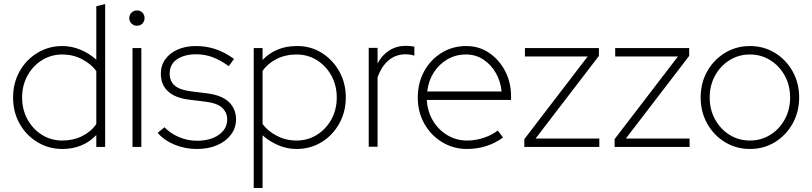

<svg xmlns="http://www.w3.org/2000/svg" viewBox="-20 -731 4040 955"><path d="M290 10Q222 10 166 -24Q110 -58 77.5 -116Q45 -174 45 -246Q45 -318 77.5 -376Q110 -434 166 -468Q222 -502 290 -502Q337 -502 381 -483.5Q425 -465 459 -434V-700L503 -711V0H459V-59Q392 10 290 10ZM290 -32Q345 -32 389.5 -54.5Q434 -77 459 -114V-378Q433 -413 388 -436.5Q343 -460 290 -460Q234 -460 188.5 -431.5Q143 -403 116.5 -354.5Q90 -306 90 -246Q90 -186 116.5 -137.5Q143 -89 188.5 -60.5Q234 -32 290 -32Z M639 0V-492H683V0ZM661 -603Q645 -603 634 -614Q623 -625 623 -641Q623 -657 634 -668Q645 -679 661 -679Q678 -679 688.5 -668Q699 -657 699 -641Q699 -625 688.5 -614Q678 -603 661 -603Z M959 10Q902 10 850.5 -10.5Q799 -31 764 -70L798 -98Q828 -67 870.5 -49Q913 -31 959 -31Q1027 -31 1068.5 -60.5Q1110 -90 1110 -137Q1110 -172 1085 -195Q1060 -218 1004 -225L923 -235Q853 -243 816.5 -276Q780 -309 780 -364Q780 -405 802 -436Q824 -467 863.5 -484.5Q903 -502 955 -502Q1005 -502 1051 -487Q1097 -472 1144 -438L1118 -402Q1076 -432 1037.5 -446.5Q999 -461 956 -461Q898 -461 861 -436.5Q824 -412 824 -364Q824 -328 848.5 -306Q873 -284 928 -277L1008 -267Q1082 -258 1118 -224Q1154 -190 1154 -137Q1154 -95 1129 -61.5Q1104 -28 1060.5 -9Q1017 10 959 10Z M1242 204V-492H1286V-433Q1353 -502 1455 -502Q1524 -503 1579.5 -468.5Q1635 -434 1667.5 -376Q1700 -318 1700 -246Q1700 -175 1667.5 -116.5Q1635 -58 1579.5 -24Q1524 10 1455 10Q1408 10 1364.5 -8.5Q1321 -27 1286 -58V204ZM1455 -32Q1511 -32 1556.5 -60.5Q1602 -89 1628.5 -137.5Q1655 -186 1655 -246Q1655 -306 1628.5 -354.5Q1602 -403 1556.5 -431.5Q1511 -460 1455 -460Q1400 -460 1355.5 -437.5Q1311 -415 1286 -378V-114Q1312 -79 1357 -55.5Q1402 -32 1455 -32Z M1814 -1V-493H1858V-415Q1879 -456 1915.5 -479.5Q1952 -503 1998 -503Q2018 -503 2041 -499V-454Q2030 -458 2019 -459.5Q2008 -461 1998 -461Q1949 -461 1913.5 -431.5Q1878 -402 1858 -346V-1Z M2303 10Q2235 10 2179 -24Q2123 -58 2090.5 -116Q2058 -174 2058 -246Q2058 -318 2089.5 -376Q2121 -434 2176 -468Q2231 -502 2299 -502Q2363 -502 2413 -468Q2463 -434 2492.5 -377.5Q2522 -321 2522 -252V-234H2103Q2106 -177 2133 -131.5Q2160 -86 2204.5 -59Q2249 -32 2303 -32Q2345 -32 2386 -45.5Q2427 -59 2456 -82L2482 -47Q2442 -18 2397 -4Q2352 10 2303 10ZM2105 -276H2475Q2470 -327 2446 -368.5Q2422 -410 2384 -435Q2346 -460 2298 -460Q2247 -460 2205.5 -436Q2164 -412 2137.5 -370.5Q2111 -329 2105 -276Z M2588 0V-39L2903 -450H2591V-492H2959V-453L2644 -42H2961V0Z M3037 0V-39L3352 -450H3040V-492H3408V-453L3093 -42H3410V0Z M3710 10Q3642 10 3586 -24Q3530 -58 3497.5 -116.5Q3465 -175 3465 -246Q3465 -318 3497.5 -376Q3530 -434 3586 -468Q3642 -502 3710 -502Q3779 -502 3834.5 -468Q3890 -434 3922.5 -376Q3955 -318 3955 -246Q3955 -175 3922.5 -116.5Q3890 -58 3834.5 -24Q3779 10 3710 10ZM3710 -32Q3766 -32 3811.5 -60.5Q3857 -89 3883.5 -137.5Q3910 -186 3910 -246Q3910 -306 3883.5 -354.5Q3857 -403 3811.5 -431.5Q3766 -460 3710 -460Q3654 -460 3608.5 -431.5Q3563 -403 3536.5 -354.5Q3510 -306 3510 -246Q3510 -186 3536.5 -137.5Q3563 -89 3608.5 -60.5Q3654 -32 3710 -32Z"/></svg>

Font: Red Hat Display VF
Style: Regular
Weight: 300
Designer: Pentagram, MCKL
Foundry: Pentagram, MCKL
Version: Version 1.023